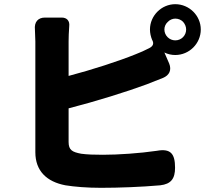

<svg xmlns="http://www.w3.org/2000/svg" viewBox="-20 -850 1020 918"><path d="M855 -746C864 -736 870 -723 870 -709C870 -680 847 -657 818 -657C790 -657 766 -680 766 -709C766 -723 772 -736 782 -745C791 -755 805 -761 818 -761C833 -761 846 -755 855 -746ZM149 -408C149 -299 149 -183 149 -122C149 -33 203 19 293 36C336 43 396 48 463 48C547 48 656 44 746 36C798 30 817 4 817 -48C817 -115 796 -141 730 -129C648 -117 545 -110 472 -110C431 -110 397 -111 368 -115C326 -123 308 -132 308 -171V-332C437 -365 588 -412 682 -447C703 -455 730 -466 758 -477C791 -490 801 -516 789 -546L766 -599C782 -591 800 -587 818 -587C885 -587 940 -642 940 -709C940 -775 885 -830 818 -830C752 -830 697 -775 697 -709C697 -692 701 -675 707 -660C717 -643 713 -630 694 -620C671 -608 650 -599 627 -590C548 -558 422 -517 308 -487V-652C308 -670 309 -698 311 -725C314 -750 300 -766 275 -766H228H195C162 -766 143 -745 147 -708C148 -685 149 -663 149 -652C149 -619 149 -517 149 -408Z"/></svg>

Font: GenSenRounded2 TW H
Style: Regular
Weight: 900
Version: Version 2.100;PS 2.1;hotconv 16.6.51;makeotf.lib2.5.65220 DE